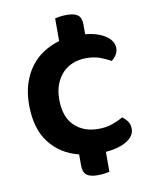

<svg xmlns="http://www.w3.org/2000/svg" viewBox="-79 -639 641 802"><g transform="rotate(-10 242.0 -238.0)"><path d="M307 -387Q277 -387 251.5 -377Q226 -367 207.5 -348Q189 -329 178 -301Q167 -273 167 -236Q167 -162 206 -124.5Q245 -87 307 -87Q342 -87 367.5 -96.5Q393 -106 413 -117Q427 -107 435.5 -94Q444 -81 444 -64Q444 -33 411 -12.5Q378 8 321 13V97Q314 99 300.5 101Q287 103 271 103Q239 103 224 91.5Q209 80 209 51V4Q130 -16 84.5 -76Q39 -136 39 -236Q39 -286 52 -326Q65 -366 87.5 -396Q110 -426 141 -446Q172 -466 209 -477V-573Q216 -575 229.5 -577Q243 -579 259 -579Q291 -579 306 -567.5Q321 -556 321 -527V-486Q375 -481 407 -459Q439 -437 439 -407Q439 -391 430.5 -378Q422 -365 411 -357Q391 -368 366.5 -377.5Q342 -387 307 -387Z"/></g></svg>

Font: Baloo Paaji 2 SemiBold
Style: Regular
Weight: 600
Designer: Shuchita Grover, Noopur Datye and Ek Type
Foundry: Ek Type
Version: Version 1.640;hotconv 1.0.111;makeotfexe 2.5.65597; ttfautoh